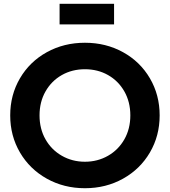

<svg xmlns="http://www.w3.org/2000/svg" viewBox="-20 -983 898 1015"><path d="M34 -373Q34 -481 85.5 -569Q137 -657 227.5 -707Q318 -757 429 -757Q540 -757 630.5 -707Q721 -657 772.5 -569Q824 -481 824 -373Q824 -265 772.5 -177Q721 -89 630.5 -38.5Q540 12 429 12Q318 12 227.5 -38.5Q137 -89 85.5 -177Q34 -265 34 -373ZM429 -128Q496 -128 551 -159.5Q606 -191 637.5 -246.5Q669 -302 669 -373Q669 -444 637.5 -499.5Q606 -555 551.5 -586Q497 -617 429 -617Q361 -617 306.5 -586Q252 -555 220.5 -499.5Q189 -444 189 -373Q189 -302 220.5 -246.5Q252 -191 307 -159.5Q362 -128 429 -128ZM295 -963H583V-854H295Z"/></svg>

Font: BLUETTI 2.0
Style: Bold
Weight: 700
Designer: Stijn de Vries
Foundry: tokotype
Version: Version 2.005;October 31, 2023;FontCreator 14.0.0.2814 64-bi